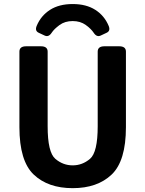

<svg xmlns="http://www.w3.org/2000/svg" viewBox="-20 -934 734 970"><path d="M165.5 -803.7Q187 -855 232.9 -884.3Q278.8 -913.6 347.2 -913.6Q415.5 -913.6 461.4 -884.3Q507.3 -855 528.8 -803.7Q539.6 -778.3 519 -768.6L488.8 -754.4Q468.8 -745.1 453.6 -768.1Q440.9 -787.6 413.6 -807.6Q386.2 -827.6 347.2 -827.6Q308.1 -827.6 280.8 -807.6Q253.4 -787.6 240.7 -768.1Q225.6 -745.1 205.6 -754.4L175.3 -768.6Q154.8 -778.3 165.5 -803.7ZM78.1 -291.5V-673.3Q78.1 -700.2 112.3 -700.2H186.5Q220.7 -700.2 220.7 -673.3V-296.4Q220.7 -164.6 259.5 -131.6Q298.3 -98.6 347.2 -98.6Q396 -98.6 434.8 -131.6Q473.6 -164.6 473.6 -296.4V-673.3Q473.6 -700.2 507.8 -700.2H582Q616.2 -700.2 616.2 -673.3V-291.5Q616.2 -120.6 543.9 -52Q471.7 16.6 347.2 16.6Q222.7 16.6 150.4 -52Q78.1 -120.6 78.1 -291.5Z"/></svg>

Font: Istok Web
Style: Bold
Weight: 700
Designer: Andrey V. Panov
Foundry: Andrey V. Panov
Version: Version 1.0.2g